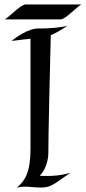

<svg xmlns="http://www.w3.org/2000/svg" viewBox="-22 -838 387 862"><path d="M295 -63C295 -63 257 -48 191 -48C180 -48 168 -48 156 -49C195 -87 195 -149 195 -149C195 -149 194 -209 206 -680C228 -689 252 -703 282 -723C261 -715 191 -709 145 -710C145 -710 100 -711 30 -654C66 -659 95 -662 115 -664V-171C115 -65 91 -27 54 4C68 1 79 0 90 0C112 0 132 4 163 4C210 4 225 -16 295 -63ZM93 -818C70 -818 11 -753 -2 -751H251C273 -751 332 -817 345 -818Z"/></svg>

Font: Quintessential
Style: Regular
Weight: 400
Designer: Astigmatic (AOETI)
Foundry: Astigmatic (AOETI)
Version: Version 1.000